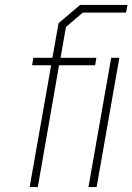

<svg xmlns="http://www.w3.org/2000/svg" viewBox="-20 -757 536 777"><path d="M100 0 187 -493H110L115 -523H192L217 -663L304 -737H496L490 -706H315L247 -648L225 -523H370L365 -493H219L133 0ZM338 0 430 -523H463L371 0Z"/></svg>

Font: Tomorrow ExtraLight
Style: Italic
Weight: 275
Italic angle: -10°
Designer: Tony de Marco, Monica Rizzolli
Foundry: Just in Type
Version: Version 2.002